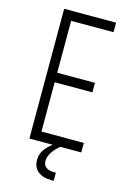

<svg xmlns="http://www.w3.org/2000/svg" viewBox="-139 -815 712 1072"><g transform="rotate(15 217.0 -278.5)"><path d="M393 -750V-695H148V-395H366V-340H148V-55H393V0H93V-750ZM272 193Q222 193 193.5 169.8Q165 146.5 165 105Q165 65.5 190.8 34.5Q216.5 3.5 263 -23H272V0Q243.5 23.5 227.8 48.2Q212 73 212 97Q212 122 228.5 134Q245 146 273 146H285V193Z"/></g></svg>

Font: Mohave Light Light
Style: Regular
Weight: 300
Version: Version 2.003